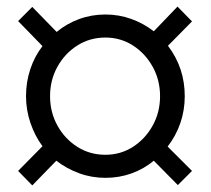

<svg xmlns="http://www.w3.org/2000/svg" viewBox="-20 -537 640 583"><path d="M78 26 35 -18 109 -93Q86 -124 72.5 -163.5Q59 -203 59 -245Q59 -288 72 -327Q85 -366 109 -397L35 -473L78 -516L152 -440Q182 -465 220 -479Q258 -493 300 -493Q341 -493 378.5 -479.5Q416 -466 447 -442L519 -517L563 -472L490 -398Q541 -331 541 -245Q541 -202 527.5 -163Q514 -124 489 -92L563 -18L520 25L447 -49Q417 -24 379.5 -10.5Q342 3 300 3Q258 3 220 -11Q182 -25 151 -49ZM300 -67Q346 -67 383.5 -91Q421 -115 443.5 -155.5Q466 -196 466 -245Q466 -294 443.5 -334.5Q421 -375 383.5 -399Q346 -423 300 -423Q253 -423 215 -399Q177 -375 154.5 -334.5Q132 -294 132 -245Q132 -196 154.5 -155.5Q177 -115 215 -91Q253 -67 300 -67Z"/></svg>

Font: Winston
Style: Regular
Weight: 400
Designer: Original fonts by Vernon Adams / Changes by Cristiano Sobral
Foundry: Original fonts by Vernon Adams / Changes by Cristiano Sobral
Version: Version 2.503;July 17, 2020;FontCreator 13.0.0.2655 64-bit